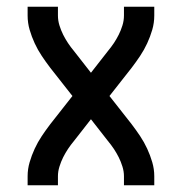

<svg xmlns="http://www.w3.org/2000/svg" viewBox="-20 -550 540 570"><path d="M62 0V-27Q62 -48 68 -68.5Q74 -89 83 -108.5Q92 -128 104 -146Q116 -164 129 -181L195 -265L129 -349Q116 -366 104 -384Q92 -402 83 -421.5Q74 -441 68 -461.5Q62 -482 62 -504V-530H152V-504Q152 -489 156.5 -474.5Q161 -460 167.5 -447Q174 -434 182 -422Q190 -410 200 -398L250 -334L300 -398Q310 -410 318 -422Q326 -434 332.5 -447Q339 -460 343.5 -474.5Q348 -489 348 -504V-530H438V-504Q438 -482 432 -461.5Q426 -441 417 -421.5Q408 -402 396 -384Q384 -366 371 -349L305 -265L371 -181Q384 -164 396 -146Q408 -128 417 -108.5Q426 -89 432 -68.5Q438 -48 438 -27V0H348V-27Q348 -41 343.5 -55.5Q339 -70 332.5 -83Q326 -96 318 -108Q310 -120 300 -132L250 -196L200 -132Q190 -120 182 -108Q174 -96 167.5 -83Q161 -70 156.5 -55.5Q152 -41 152 -27V0Z"/></svg>

Font: iosevka_custom_sans_ss08 Md
Style: Regular
Weight: 500
Designer: Belleve Invis
Foundry: Belleve Invis
Version: Version 10.3.0; ttfautohint (v1.8.3)